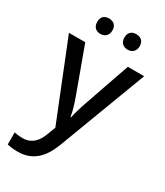

<svg xmlns="http://www.w3.org/2000/svg" viewBox="-236 -830 999 1163"><g transform="rotate(30 263.5 -248.0)"><path d="M116 -682C116 -646 139 -628 169 -628C197 -628 222 -646 222 -682C222 -721 197 -736 169 -736C139 -736 116 -721 116 -682ZM306 -682C306 -646 330 -628 359 -628C388 -628 413 -646 413 -682C413 -721 388 -736 359 -736C330 -736 306 -721 306 -682ZM1 -539 217 0 195 58C174 115 138 154 77 154C54 154 32 151 18 148V232C35 236 59 240 92 240C196 240 257 177 296 73L527 -539H413L307 -234C290 -186 275 -136 268 -102H264C258 -144 244 -186 227 -233L115 -539Z"/></g></svg>

Font: Noto Sans Arabic UI Md
Style: Regular
Weight: 500
Designer: Monotype Design Team, Nadine Chahine and Nizar Qandah
Foundry: Monotype Imaging Inc.
Version: Version 2.010